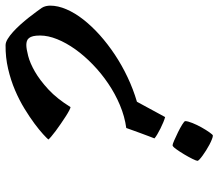

<svg xmlns="http://www.w3.org/2000/svg" viewBox="-152 -408 761 668"><g transform="rotate(90 228.0 -74.5)"><path d="M-78.1 160.2Q-82.5 153.3 -84.2 145.5Q-85.9 137.7 -85.9 130.9Q-85.9 104 -73.2 74.5Q-60.5 44.9 -37.8 15.9Q-15.1 -13.2 16.1 -41.3Q47.4 -69.3 84.5 -94Q121.6 -118.7 163.3 -138.4Q205.1 -158.2 248.5 -170.9Q259.8 -191.4 269.3 -209.2Q278.8 -227.1 286.1 -240.2Q294.9 -255.9 301.8 -269Q309.1 -267.1 319.8 -262.7Q330.6 -258.3 341.3 -252.9Q352.1 -247.6 361.6 -241.9Q371.1 -236.3 376 -231.9Q372.1 -222.2 367.7 -210.2Q363.3 -198.2 358.4 -185.3Q353.5 -172.4 348.9 -159.2Q344.2 -146 339.8 -133.8Q299.8 -128.4 260.3 -111.8Q220.7 -95.2 185.1 -71Q149.4 -46.9 118.9 -17.3Q88.4 12.2 65.9 43.7Q43.5 75.2 30.8 106.7Q18.1 138.2 18.1 166Q18.1 180.7 20.3 189.9Q22.5 199.2 26.9 204.6Q31.2 210 37.4 211.9Q43.5 213.9 50.8 213.9Q64.5 213.9 89.1 207.5Q113.8 201.2 143.6 184.1Q173.3 167 205.6 137.2Q237.8 107.4 267.1 60.1Q270 60.1 279.3 64.9Q288.6 69.8 300.3 77.4Q312 85 325.2 94Q338.4 103 349.9 111.6Q361.3 120.1 369.6 127.2Q377.9 134.3 379.9 137.2Q375.5 142.6 361.1 155.8Q346.7 168.9 324.5 185.5Q302.2 202.1 272.7 220.2Q243.2 238.3 208.3 253.2Q173.3 268.1 133.8 277.3Q94.2 286.6 51.8 286.1Q42 286.1 30 278.8Q18.1 271.5 5.4 260Q-7.3 248.5 -20 234.4Q-32.7 220.2 -43.9 206.1Q-55.2 191.9 -64 179.7Q-72.8 167.5 -78.1 160.2ZM454.1 -381.8Q454.1 -377.9 447.3 -364Q440.4 -350.1 431.2 -334.7Q421.9 -319.3 413.1 -307.1Q404.3 -294.9 399.9 -294.9Q396 -294.9 382.6 -300.8Q369.1 -306.6 354.2 -314Q339.4 -321.3 327.6 -328.6Q315.9 -335.9 315.9 -338.9Q315.9 -347.7 322.5 -364Q329.1 -380.4 337.9 -396Q346.7 -411.6 355 -423.3Q363.3 -435.1 366.2 -435.1Q371.1 -435.1 379.6 -431.6Q388.2 -428.2 397.9 -423.1Q407.7 -418 417.7 -411.6Q427.7 -405.3 435.8 -399.4Q443.8 -393.6 449 -388.7Q454.1 -383.8 454.1 -381.8Z"/></g></svg>

Font: Yesteryear
Style: Regular
Weight: 400
Designer: Astigmatic (AOETI)
Foundry: Astigmatic (AOETI)
Version: Version 1.000